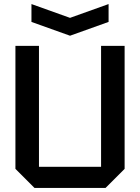

<svg xmlns="http://www.w3.org/2000/svg" viewBox="-20 -926 690 946"><path d="M56 -94V-700H172V-104H478V-700H594V-94L500 0H150ZM515 -906V-818L325 -750L135 -818V-906L325 -838Z"/></svg>

Font: Tektur Medium
Style: Regular
Weight: 500
Designer: Adam Jagosz
Foundry: Adam Jagosz
Version: Version 1.005;gftools[0.9.30]